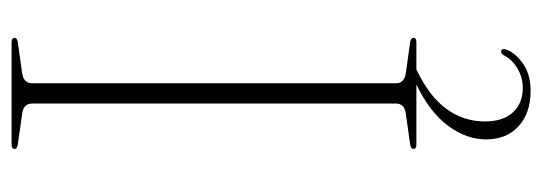

<svg xmlns="http://www.w3.org/2000/svg" viewBox="-323 -417 938 332"><g transform="rotate(-90 146.0 -251.0)"><path d="M168 -35.5Q168 -20 187.5 -18L237.5 -11Q246.5 -10 246.5 -5Q246.5 0 238.5 0H192Q145.5 22 123.8 51.8Q102 81.5 102 118.5Q102 150 117.8 167Q133.5 184 160 184Q177.5 184 193.2 175Q209 166 216.5 151Q219.5 146 223.5 146.5Q228 147 227 153Q223 168.5 203.8 183Q184.5 197.5 155 197.5Q116.5 197.5 93.8 176.8Q71 156 71 120.5Q71 86.5 94.5 54.8Q118 23 166 0H62.5Q54.5 0 54.5 -5Q54.5 -10 63.5 -11L113.5 -18Q133 -20 133 -35.5V-664.5Q133 -680 113.5 -682L63.5 -689Q54.5 -690 54.5 -695Q54.5 -700 62.5 -700H238.5Q246.5 -700 246.5 -695Q246.5 -690 237.5 -689L187.5 -682Q168 -680 168 -664.5Z"/></g></svg>

Font: Fraunces 72pt S000 Thin
Style: Regular
Weight: 100
Version: Version 1.000; ttfautohint (v1.8.3)